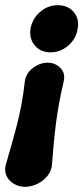

<svg xmlns="http://www.w3.org/2000/svg" viewBox="-58 -539 322 741"><path d="M125.6 -297Q155.2 -297 175 -276.8Q194.8 -256.6 188 -225.8Q177.2 -179.4 170.1 -140.2Q163 -101 158.2 -64.4Q153.4 -27.8 149.8 11.4Q146.2 50.6 142.4 97Q140.8 121 124.6 140.5Q108.4 160 85.1 171Q61.8 182 38.8 182Q15.8 182 -3.6 171Q-23 160 -32.5 140.5Q-42 121 -35.6 97Q-22.4 50.6 -11.2 11.4Q0 -27.8 9.2 -64.4Q18.4 -101 25.6 -140.2Q32.8 -179.4 38 -225.8Q42.2 -256.6 69.1 -276.8Q96 -297 125.6 -297ZM164.8 -519Q203.8 -519 226.2 -493Q248.6 -467 241.8 -428Q236 -390 205.9 -363.5Q175.8 -337 136.8 -337Q98.8 -337 76.4 -363.5Q54 -390 59.8 -428Q66.6 -467 96.7 -493Q126.8 -519 164.8 -519Z"/></svg>

Font: Winky Sans
Style: Italic
Weight: 400
Italic angle: -8.97852°
Designer: Simon Atzbach
Foundry: typofactur
Version: Version 1.205